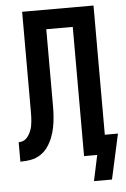

<svg xmlns="http://www.w3.org/2000/svg" viewBox="-58 -777 623 946"><g transform="rotate(-5 253.0 -304.0)"><path d="M457 127H368L395 0H330V-639H199V-312Q199 -311 199 -310.5Q199 -310 199 -309Q199 -283 199 -257Q199 -231 197 -205Q195 -179 190 -153.5Q185 -128 175.5 -104Q166 -80 151 -58.5Q136 -37 114 -23Q92 -9 66.5 -4.5Q41 0 15 0V-96Q26 -96 36.5 -100Q47 -104 54.5 -112Q62 -120 67.5 -129.5Q73 -139 77 -149.5Q81 -160 83 -171Q85 -182 86 -193Q87 -204 87.5 -215Q88 -226 88 -237Q88 -256 88 -275.5Q88 -295 88 -315V-735H441V-96H506Z"/></g></svg>

Font: Iosevka SS08 Regular
Style: Bold
Weight: 700
Monospace: yes
Designer: Belleve Invis
Foundry: Belleve Invis
Version: Version 16.3.4; ttfautohint (v1.8.4)